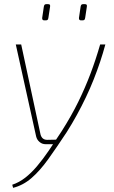

<svg xmlns="http://www.w3.org/2000/svg" viewBox="-20 -694 551 924"><path d="M487 -480Q476 -439 462 -397Q448 -355 431 -312Q414 -269 393.5 -226Q373 -183 350 -141Q327 -99 301 -58Q253 15 212.5 71.5Q172 128 131.5 163Q91 198 43 210L39 195Q72 184 101 161.5Q130 139 158 106Q186 73 215 30.5Q244 -12 277 -63Q324 -137 357 -204.5Q390 -272 415.5 -339.5Q441 -407 462 -480ZM82 -480 175 -47Q182 -21 207 -21L258 -22L245 0H200Q183 0 170.5 -10.5Q158 -21 154 -37L56 -480ZM212 -674Q218 -674 220 -671Q222 -668 221 -662L213 -609Q212 -602 209.5 -599Q207 -596 200 -596H193Q182 -596 183 -608L191 -662Q192 -668 194.5 -671Q197 -674 203 -674ZM389 -674Q395 -674 397 -671Q399 -668 398 -662L390 -609Q389 -602 386.5 -599Q384 -596 377 -596H370Q359 -596 360 -608L368 -662Q369 -668 371.5 -671Q374 -674 380 -674Z"/></svg>

Font: Exo 2 Thin
Style: Italic
Weight: 250
Italic angle: -8°
Designer: Natanael Gama
Foundry: Natanael Gama
Version: Version 2.010